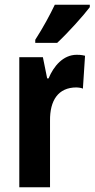

<svg xmlns="http://www.w3.org/2000/svg" viewBox="-20 -786 397 806"><path d="M357 -756V-766H210C189 -722 162 -672 128 -619V-606H220C266 -649 330 -720 357 -756ZM302 -556C245 -556 205 -508 184 -457H178L160 -546H61V0H190V-279C189 -364 224 -419 301 -419C304 -419 320 -418 328 -414L337 -552C321 -556 310 -556 302 -556Z"/></svg>

Font: Noto Sans Tamil ExtraCondensed
Style: Bold
Weight: 700
Width: 2
Designer: Jelle Bosma - Monotype Design Team
Foundry: Monotype Imaging Inc.
Version: Version 2.004